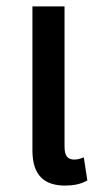

<svg xmlns="http://www.w3.org/2000/svg" viewBox="-20 -568 315 598"><path d="M183 10C208 10 231 6 252 -6L241 -78C232 -74 221 -71 212 -71C190 -71 181 -83 181 -112V-548H81V-99C81 -17 123 10 183 10Z"/></svg>

Font: Noto Sans Thai Cond Med
Style: Regular
Weight: 500
Width: 3
Designer: Monotype Design Team
Foundry: Monotype Imaging Inc.
Version: Version 2.002